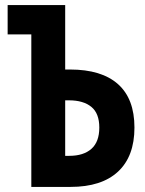

<svg xmlns="http://www.w3.org/2000/svg" viewBox="-20 -734 570 754"><path d="M103 0V-599H10V-714H236V-461H255Q379 -461 443.5 -403.5Q508 -346 508 -233Q508 -120 443.5 -60Q379 0 257 0ZM236 -122H252Q308 -122 339 -149.5Q370 -177 370 -233Q370 -289 338.5 -314.5Q307 -340 251 -340H236Z"/></svg>

Font: Noto Sans Mono Condensed
Style: Bold
Weight: 700
Width: 3
Designer: Monotype Design Team
Foundry: Monotype Imaging Inc.
Version: Version 2.014